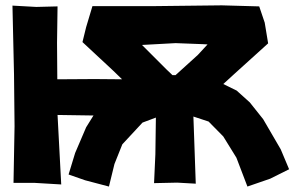

<svg xmlns="http://www.w3.org/2000/svg" viewBox="-20 -684 1097 715"><path d="M324.2 -661.1 300.8 -583 287.1 -527.3 401.4 -420.9 434.6 -388.7 332 -389.6 193.4 -388.7 192.4 -524.4 194.3 -660.2 115.2 -658.2 26.4 -663.1 32.2 -407.2 34.2 -213.9 30.3 -2.9H110.4L208 2.9L194.3 -255.9L328.1 -253.9L300.8 -210L259.8 -114.3L235.4 -34.2L296.9 -12.7L385.7 10.7L406.2 -73.2L435.5 -146.5L510.7 -227.5L560.5 -246.1L558.6 -109.4L553.7 -2L639.6 -3.9L709 0L703.1 -168.9L700.2 -250L756.8 -231.4L811.5 -175.8L860.4 -96.7L901.4 10.7L986.3 -18.6L1056.6 -53.7L1025.4 -127.9L960 -240.2L910.2 -302.7L861.3 -346.7L811.5 -371.1L856.4 -412.1L978.5 -522.5L965.8 -599.6L945.3 -660.2L805.7 -664.1L545.9 -661.1ZM736.3 -519.5 752.9 -518.6 716.8 -479.5 633.8 -404.3H622.1L600.6 -424.8L508.8 -516.6L633.8 -523.4Z"/></svg>

Font: MaokenAssortedSans-Lite
Style: Lite
Weight: 400
Version: Version 1.400